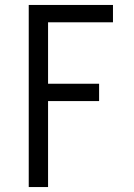

<svg xmlns="http://www.w3.org/2000/svg" viewBox="-20 -755 540 775"><path d="M96 0V-735H436V-665H174V-417H380V-347H174V0Z"/></svg>

Font: Iosevka Curly
Style: Regular
Weight: 400
Monospace: yes
Designer: Belleve Invis
Foundry: Belleve Invis
Version: Version 22.1.2; ttfautohint (v1.8.4)